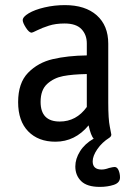

<svg xmlns="http://www.w3.org/2000/svg" viewBox="-20 -549 521 752"><path d="M450 146Q450 167 425.5 175Q401 183 371 183Q321 183 298 160.5Q275 138 275 103Q275 73 293.5 43.5Q312 14 347 -6Q336 -17 327 -58Q274 6 197 6Q130 6 90.5 -34.5Q51 -75 51 -149Q51 -224 90 -264Q129 -304 187 -317.5Q245 -331 320 -332V-379Q320 -413 299 -435Q278 -457 233 -457Q198 -457 171.5 -448.5Q145 -440 126 -430.5Q107 -421 104 -421Q94 -421 81.5 -440.5Q69 -460 69 -470Q69 -483 92.5 -497Q116 -511 154.5 -520Q193 -529 234 -529Q314 -529 359 -489Q404 -449 404 -378V-148Q404 -82 410 -53.5Q416 -25 416 -22Q416 -15 409 -10Q379 9 361 35.5Q343 62 343 83Q343 115 378 115Q391 115 407 109Q423 105 429 105Q439 105 444.5 118Q450 131 450 146ZM320 -259Q264 -258 227.5 -251Q191 -244 165 -220.5Q139 -197 139 -150Q139 -73 214 -73Q279 -73 320 -130Z"/></svg>

Font: Asap Condensed
Style: Regular
Weight: 400
Designer: Pablo Cosgaya
Foundry: Omnibus-Type
Version: Version 1.010; ttfautohint (v1.8)